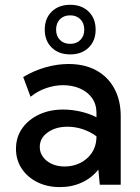

<svg xmlns="http://www.w3.org/2000/svg" viewBox="-20 -762 579 792"><path d="M478 0H391.6L385.7 -62.5Q358.9 -28.3 317.9 -9.3Q276.9 9.8 227.1 9.8Q174.8 9.8 133.8 -10.7Q92.8 -31.2 69.3 -66.9Q45.9 -102.5 45.9 -147.9Q45.9 -195.8 71.3 -232.2Q96.7 -268.6 140.6 -289.3Q184.6 -310.1 240.7 -310.1Q275.9 -310.1 312.3 -301.8Q348.6 -293.5 377.9 -278.3V-296.4Q377.9 -332 359.6 -357.7Q341.3 -383.3 309.8 -397Q278.3 -410.6 240.2 -410.6Q206.5 -410.6 171.6 -398.9Q136.7 -387.2 106 -362.8L75.7 -444.3Q120.1 -470.7 168.2 -484.4Q216.3 -498 262.7 -498Q329.1 -498 377.2 -471.7Q425.3 -445.3 451.7 -396.7Q478 -348.1 478 -282.2ZM246.6 -75.2Q281.2 -75.2 310.5 -89.6Q339.8 -104 358.2 -130.6Q376.5 -157.2 377.9 -192.9V-199.7Q353 -218.3 322 -228.8Q291 -239.3 258.8 -239.3Q209.5 -239.3 176.8 -215.8Q144 -192.4 144 -155.8Q144 -132.8 157.5 -114.5Q170.9 -96.2 194.1 -85.7Q217.3 -75.2 246.6 -75.2ZM269.5 -537.6Q222.2 -537.6 193.4 -565.7Q164.6 -593.8 164.6 -639.6Q164.6 -686 193.4 -714.1Q222.2 -742.2 269.5 -742.2Q316.9 -742.2 345.7 -714.1Q374.5 -686 374.5 -639.6Q374.5 -593.8 345.7 -565.7Q316.9 -537.6 269.5 -537.6ZM269.5 -581.1Q295.4 -581.1 311.5 -597.2Q327.6 -613.3 327.6 -639.6Q327.6 -666.5 311.5 -682.6Q295.4 -698.7 269.5 -698.7Q243.2 -698.7 227.3 -682.6Q211.4 -666.5 211.4 -639.6Q211.4 -613.3 227.3 -597.2Q243.2 -581.1 269.5 -581.1Z"/></svg>

Font: Kumbh Sans Medium
Style: Regular
Weight: 500
Version: Version 1.005